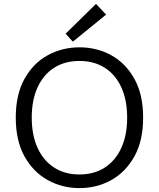

<svg xmlns="http://www.w3.org/2000/svg" viewBox="-20 -951 816 986"><path d="M388 15Q300 15 225.5 -26Q151 -67 106 -147.5Q61 -228 61 -347Q61 -466 106 -546.5Q151 -627 225.5 -667.5Q300 -708 388 -708Q477 -708 551 -667.5Q625 -627 670 -546.5Q715 -466 715 -347Q715 -228 670 -147.5Q625 -67 551 -26Q477 15 388 15ZM388 -55Q463 -55 518 -90.5Q573 -126 603 -191.5Q633 -257 633 -347Q633 -437 603 -502.5Q573 -568 518 -603Q463 -638 388 -638Q313 -638 258 -603Q203 -568 173 -502.5Q143 -437 143 -347Q143 -257 173 -191.5Q203 -126 258 -90.5Q313 -55 388 -55ZM354 -737 317 -778 473 -931 525 -876Z"/></svg>

Font: Ubuntu Sans
Style: Regular
Weight: 400
Designer: Dalton Maag Ltd
Foundry: Dalton Maag Ltd
Version: Version 1.006; ttfautohint (v1.8.4.7-5d5b)